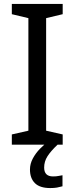

<svg xmlns="http://www.w3.org/2000/svg" viewBox="-20 -734 379 974"><path d="M298 0H40V-52L124 -71V-642L40 -662V-714H298V-662L214 -642V-71L298 -52ZM204 116Q204 161 249 161Q266 161 277.5 158.5Q289 156 297 155V211Q283 215 269 217.5Q255 220 235 220Q182 220 157 195Q132 170 132 126Q132 97 146.5 70Q161 43 182.5 21Q204 -1 224 -15L272 0Q238 32 221 58.5Q204 85 204 116Z"/></svg>

Font: Noto Sans Tifinagh Adrar
Style: Regular
Weight: 400
Designer: JamraPatel
Foundry: JamraPatel LLC
Version: Version 2.006; ttfautohint (v1.8.4.7-5d5b)